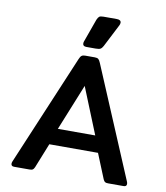

<svg xmlns="http://www.w3.org/2000/svg" viewBox="-97 -992 927 1072"><g transform="rotate(10 366.5 -456.0)"><path d="M317 -745Q317 -753 319 -757L366 -888Q372 -902 378.5 -907Q385 -912 403 -912H477Q502 -912 502 -895Q502 -888 498 -880L432 -751Q425 -738 417 -733.5Q409 -729 390 -729H338Q317 -729 317 -745ZM39 -15Q39 -21 42 -28L306 -654Q312 -669 319 -674.5Q326 -680 339 -680H394Q408 -680 414.5 -674.5Q421 -669 427 -654L691 -28Q694 -21 694 -15Q694 0 677 0H590Q577 0 571.5 -3.5Q566 -7 561 -18L504 -158H228L172 -18Q167 -7 161.5 -3.5Q156 0 143 0H56Q39 0 39 -15ZM472 -251 366 -513 260 -251Z"/></g></svg>

Font: Mitr
Style: Regular
Weight: 400
Designer: Thanarat Vachiruckul
Foundry: Cadson Demak
Version: Version 1.003